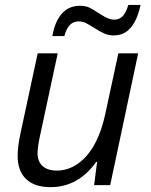

<svg xmlns="http://www.w3.org/2000/svg" viewBox="-20 -753 613 781"><path d="M51.8 -119.1Q51.8 -156.2 63 -209L133.3 -536.1H214.8L143.6 -204.6Q132.8 -155.8 132.8 -129.4Q132.8 -96.2 153.3 -77.6Q173.8 -59.1 211.4 -59.1Q256.8 -59.1 296.9 -87.2Q336.9 -115.2 365.2 -167Q394 -220.7 408.7 -291.5L461.4 -536.1H542L428.2 0H362.8L375 -94.7H371.6Q298.3 8.3 185.5 8.3Q120.6 8.3 86.2 -24.7Q51.8 -57.6 51.8 -119.1ZM305.2 -729.5Q325.2 -729.5 342.3 -722.7Q356 -716.3 394 -691.9Q423.3 -672.9 444.3 -672.9Q464.8 -672.9 478.8 -687Q492.7 -701.2 502 -732.9H551.8Q536.6 -662.6 503.9 -632.3Q480 -608.9 440.9 -608.9Q423.3 -608.9 406 -616Q388.7 -623 369.1 -636.2L354.5 -645Q335.4 -656.7 324.7 -661.4Q314 -666 299.8 -666Q278.8 -666 264.6 -651.9Q250.5 -637.7 241.7 -606.4H192.9Q203.6 -666.5 231.9 -698Q260.3 -729.5 305.2 -729.5Z"/></svg>

Font: Viking Open Sans
Style: Italic
Weight: 400
Italic angle: -12°
Foundry: Ascender Corporation
Version: Version 2.000